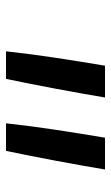

<svg xmlns="http://www.w3.org/2000/svg" viewBox="115 -927 370 640"><g transform="rotate(90 300.0 -607.0)"><path d="M243 -442H151Q160 -524 172.5 -606.5Q185 -689 199 -772H305Q291 -689 275.5 -606.5Q260 -524 243 -442ZM483 -442H391Q400 -524 412.5 -606.5Q425 -689 439 -772H545Q531 -689 515.5 -606.5Q500 -524 483 -442Z"/></g></svg>

Font: Iosevka HT Medium Extended
Style: Italic
Weight: 500
Width: 7
Italic angle: -9°
Monospace: yes
Designer: Belleve Invis
Foundry: Belleve Invis
Version: Version 32.3.0; ttfautohint (v1.8.4)